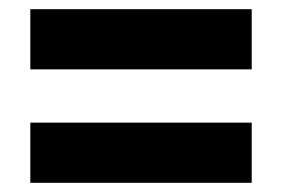

<svg xmlns="http://www.w3.org/2000/svg" viewBox="-20 -559 614 418"><path d="M46 -408V-539H528V-408ZM46 -161V-292H528V-161Z"/></svg>

Font: MuseoModerno Thin
Style: Bold
Weight: 700
Version: Version 1.003